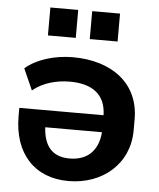

<svg xmlns="http://www.w3.org/2000/svg" viewBox="-54 -812 720 869"><g transform="rotate(5 305.5 -377.5)"><path d="M261.2 -549.8C179.7 -549.8 95.7 -524.9 45.9 -480.5L88.9 -383.8C133.8 -421.4 196.3 -438.5 256.3 -438.5C358.4 -438.5 419.9 -395 421.9 -300.3H39.1V-262.7C39.1 -94.7 133.3 10.3 289.1 10.3C443.4 10.3 563.5 -91.3 563.5 -243.7V-294.9C563.5 -457.5 438 -549.8 261.2 -549.8ZM285.2 -91.8C210.9 -91.8 168.9 -133.3 163.6 -223.1H421.4C414.6 -135.3 362.8 -91.8 285.2 -91.8ZM266.1 -638.2V-765.1H139.6V-638.2ZM456.1 -638.2V-765.1H329.6V-638.2Z"/></g></svg>

Font: Winston
Style: Bold
Weight: 700
Designer: Vernon Adams, Kim Jin-seong, David Berlow, Cristiano Sobral
Foundry: The Winston Project Authors
Version: Version 3.004